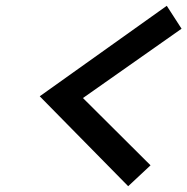

<svg xmlns="http://www.w3.org/2000/svg" viewBox="-20 -680 646 662"><path d="M266 -342 499 -110 422 -38 117 -348 555 -660 606 -581Z"/></svg>

Font: Red Hat Mono SemiBold
Style: Italic
Weight: 600
Italic angle: -12°
Monospace: yes
Designer: Pentagram, MCKL
Foundry: MCKL
Version: Version 1.030